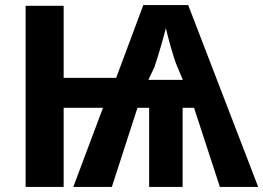

<svg xmlns="http://www.w3.org/2000/svg" viewBox="-20 -737 1038 757"><path d="M722 -717H545L438 -430H231V-714H81V0H231V-312H386L269 0H421L522 -312H568V0H700V-312H745L847 0H998ZM634 -626C641 -595 663 -511 679 -474L701 -422H565L589 -473C602 -510 627 -597 634 -626Z"/></svg>

Font: Noto Sans Display
Style: Bold
Weight: 700
Designer: Monotype Design Team
Foundry: Monotype Imaging Inc.
Version: Version 1.900